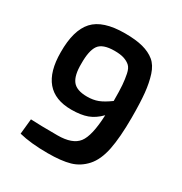

<svg xmlns="http://www.w3.org/2000/svg" viewBox="-167 -826 913 962"><g transform="rotate(30 289.5 -345.0)"><path d="M78 -5 87 -93Q139 -90 242 -90Q328 -90 361 -132.5Q394 -175 399 -297Q366 -263 329 -249.5Q292 -236 237 -236Q48 -236 48 -459Q47 -586 100 -644Q153 -702 280 -702Q343 -702 384.5 -691Q426 -680 453.5 -657.5Q481 -635 495 -591.5Q509 -548 514.5 -493.5Q520 -439 520 -353Q520 -238 505.5 -166.5Q491 -95 455.5 -55.5Q420 -16 371.5 -2Q323 12 243 12Q146 12 78 -5ZM273 -332Q308 -332 335.5 -342.5Q363 -353 400 -380Q400 -439 397.5 -471Q395 -503 389 -532Q383 -561 369 -573.5Q355 -586 334 -593Q313 -600 279 -600Q210 -600 187.5 -567.5Q165 -535 166 -460Q165 -393 188.5 -362.5Q212 -332 273 -332Z"/></g></svg>

Font: Exo 2.0 Semi Bold
Style: Regular
Weight: 600
Designer: Natanael Gama
Version: Version 1.001;PS 001.001;hotconv 1.0.70;makeotf.lib2.5.58329